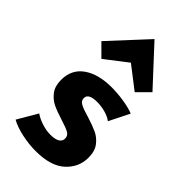

<svg xmlns="http://www.w3.org/2000/svg" viewBox="-227 -784 856 856"><g transform="rotate(45 201.0 -356.0)"><path d="M22 -28 77 -122Q97 -108 125 -99Q153 -90 179 -90Q209 -90 223.5 -99Q238 -108 238 -124Q238 -143 221.5 -152Q205 -161 166 -173Q127 -185 102 -197Q77 -209 58.5 -233Q40 -257 40 -297Q40 -363 90 -398Q140 -433 223 -433Q259 -433 298.5 -427Q338 -421 366 -410L318 -314Q301 -327 275 -334Q249 -341 224 -341Q169 -341 169 -311Q169 -294 186.5 -284.5Q204 -275 240 -265Q282 -252 308 -240Q334 -228 353 -203.5Q372 -179 372 -138Q372 -77 325.5 -34.5Q279 8 184 8Q140 8 95 -2Q50 -12 22 -28ZM45 -546 206 -720 367 -546 311 -490 206 -571 101 -490Z"/></g></svg>

Font: Ysabeau Ultrabold
Style: Regular
Weight: 800
Designer: Christian Thalmann (Catharsis Fonts)
Version: Version 0.003